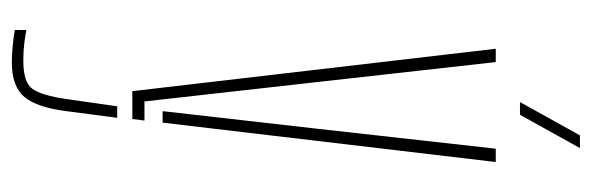

<svg xmlns="http://www.w3.org/2000/svg" viewBox="-350 -428 978 317"><g transform="rotate(90 138.5 -270.0)"><path d="M131 0 61 -600H83L117 -296L148 -20H179.5L177 0ZM164 -50 192 -296 226 -600H248L183 -50ZM83 199Q72 199 56 197.5Q40 196 30 194V175Q40.5 177 53 178.5Q65.5 180 81 180Q116.5 180 127.2 165Q138 150 144 109L156 25H175L164 109Q158 157 140.8 178Q123.5 199 83 199ZM149 -640 204 -739H225L170 -640Z"/></g></svg>

Font: Big Shoulders Stencil Display Thin
Style: Regular
Weight: 100
Designer: Patric King
Foundry: XO Type Co
Version: Version 1.000